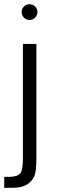

<svg xmlns="http://www.w3.org/2000/svg" viewBox="-30 -728 272 913"><path d="M79 -519H143V30Q143 90 132 112Q107 165 31 165H-10V113H15Q55 112 67 95.5Q79 79 79 25ZM110 -708Q126 -708 137 -697Q148 -686 148 -671Q148 -655 137 -644Q126 -633 110 -633Q95 -633 84 -644Q73 -655 73 -671Q73 -686 84 -697Q95 -708 110 -708Z"/></svg>

Font: Almarai Light
Style: Regular
Weight: 300
Designer: Boutros International 2019
Foundry: Created by Boutros International 2019
Version: Version 1.10